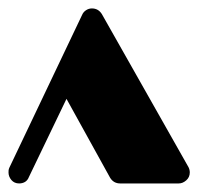

<svg xmlns="http://www.w3.org/2000/svg" viewBox="-20 -741 466 451"><path d="M422.9 -348.1Q425.8 -342.3 425.8 -335.9Q425.8 -324.7 417.5 -317.4Q409.2 -310.1 399.9 -310.1H262.2Q247.1 -310.1 238.8 -323.2L136.2 -508.8L47.9 -325.2Q44.9 -317.4 38.8 -313.7Q32.7 -310.1 24.9 -310.1Q13.7 -310.1 6.8 -318.1Q0 -326.2 0 -335.9Q0 -338.4 0.2 -341.1Q0.5 -343.8 2 -347.2L172.9 -706.1Q175.8 -712.9 182.1 -717Q188.5 -721.2 195.8 -721.2Q210.9 -721.2 219.2 -708Z"/></svg>

Font: Ribeye
Style: Regular
Weight: 400
Designer: Astigmatic (AOETI)
Foundry: Astigmatic (AOETI)
Version: Version 1.000